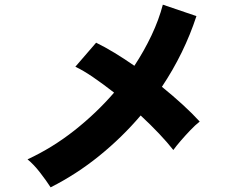

<svg xmlns="http://www.w3.org/2000/svg" viewBox="-20 -780 1040 823"><path d="M197 23Q179 -5 152 -40Q125 -75 98 -97Q204 -146 298.5 -220.5Q393 -295 469 -383Q423 -419 380 -448.5Q337 -478 303 -494L392 -597Q429 -579 471 -553.5Q513 -528 556 -498Q598 -562 629.5 -628.5Q661 -695 678 -760L822 -711Q770 -552 674 -408Q722 -369 763.5 -331Q805 -293 836 -259Q817 -244 796 -222Q775 -200 755.5 -177.5Q736 -155 723 -137Q671 -203 583 -285Q503 -191 405.5 -112Q308 -33 197 23Z"/></svg>

Font: Zen Kaku Gothic New Black
Style: Regular
Weight: 900
Designer: Yoshimichi Ohira
Foundry: Positype
Version: Version 1.001